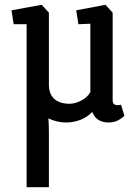

<svg xmlns="http://www.w3.org/2000/svg" viewBox="-20 -507 579 801"><path d="M91 274V-406H37L28 -464L154 -487L184 -454V-149Q185 -125 194 -110Q203 -95 216.5 -87Q230 -79 244 -76.5Q258 -74 268 -74Q294 -74 320 -88Q346 -102 357 -123V-408L307 -406L298 -464L420 -487L450 -454V-90Q450 -77 456 -72.5Q462 -68 469 -68Q475 -68 479 -69Q483 -70 485 -70L499 -24Q493 -17 475.5 -6.5Q458 4 432 4Q408 4 390.5 -7Q373 -18 365 -40Q344 -18 315.5 -7Q287 4 255 4Q236 4 217.5 -0.5Q199 -5 182 -13Q183 -1 183.5 16Q184 33 184 49V274Z"/></svg>

Font: Kreon
Style: Regular
Weight: 400
Designer: Julia Petretta
Foundry: Julia Petretta and Eli Heuer
Version: Version 2.002